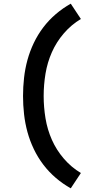

<svg xmlns="http://www.w3.org/2000/svg" viewBox="-20 -861 540 1042"><path d="M364 161Q321 137 283 104.5Q245 72 215 32.5Q185 -7 163.5 -52Q142 -97 129 -144.5Q116 -192 110.5 -241.5Q105 -291 105 -340Q105 -389 110.5 -438.5Q116 -488 129 -535.5Q142 -583 163.5 -628Q185 -673 215 -712.5Q245 -752 283 -784.5Q321 -817 364 -841L419 -758Q367 -727 326.5 -680Q286 -633 261.5 -577.5Q237 -522 227 -461.5Q217 -401 217 -340Q217 -279 227 -218.5Q237 -158 261.5 -102.5Q286 -47 326.5 0Q367 47 419 78Z"/></svg>

Font: Iosevka Fixed
Style: Bold
Weight: 700
Monospace: yes
Designer: Belleve Invis
Foundry: Belleve Invis
Version: Version 32.3.0